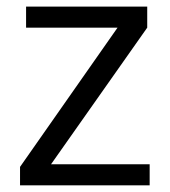

<svg xmlns="http://www.w3.org/2000/svg" viewBox="-20 -555 508 575"><path d="M428.2 0H40V-55.2L332 -472.2H58.1V-535.2H420.9V-472.2L132.8 -63H428.2Z"/></svg>

Font: f0_25643 
Style: Regular
Weight: 400
Foundry: Ascender Corporation
Version: Version 1.10